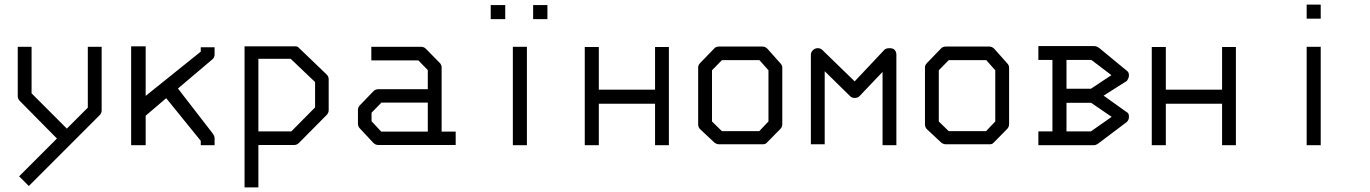

<svg xmlns="http://www.w3.org/2000/svg" viewBox="-20 -679 5944 833"><path d="M227 -78 66 -241Q57 -250 57 -262V-476H117V-274L270 -121L361 -212V-476H421V-200Q421 -188 412 -179L105 128L63 86Z M612 -177V-49H549V-478H612V-263L851 -455V-474H911V-443Q911 -429.5 902 -422L752 -295L902 -101Q911 -88.5 911 -80V-49H851V-68L701 -253Z M1041 -478H1261Q1270 -478 1274 -474L1397 -356Q1406 -347 1406 -335V-201Q1406 -189 1397 -180L1277 -59Q1268 -50 1257 -50H1101V134H1041ZM1101 -424V-109H1244L1347 -213V-323L1241 -424Z M1836 -108V-234H1635L1592 -190V-153L1634 -108ZM1896 -108H1957V-50H1621Q1609 -50 1600 -59L1542 -121Q1533 -130 1533 -142V-202Q1533 -214 1542 -223L1601 -284Q1609 -292 1622 -292H1836V-375L1795 -417H1591V-476H1807Q1819 -476 1828 -467L1887 -407Q1896 -398 1896 -387Z M2205 -476H2266V-49H2205ZM2293 -657H2355V-596H2293ZM2109 -657H2172V-596H2109Z M2517 -475H2578V-290H2822V-475H2882V-49H2822V-229H2578V-49H2517Z M3069 -374V-152L3112 -110H3274L3314 -152V-374L3275 -418H3112ZM3019 -407 3080 -470Q3087 -477 3100 -477H3288Q3300 -477 3310 -467L3366 -404Q3374 -396 3374 -385V-140Q3374 -128 3365 -119L3307 -60Q3301 -53 3289.5 -53H3286H3100Q3089.5 -53 3080 -60L3018 -118Q3009 -126 3009 -140V-387Q3009 -397 3019 -407Z M3558 -53H3498V-441Q3498 -453 3507 -461.5Q3516 -470 3528 -470Q3540 -470 3548 -462L3688 -326L3817 -463Q3824 -470 3839 -470Q3853 -470 3860 -464Q3869 -455 3869 -442V-49H3809V-367L3710 -263Q3702.5 -254 3688 -254Q3676 -254 3668 -262L3558 -370Z M4053 -374V-152L4096 -110H4258L4298 -152V-374L4259 -418H4096ZM4003 -407 4064 -470Q4071 -477 4084 -477H4272Q4284 -477 4294 -467L4350 -404Q4358 -396 4358 -385V-140Q4358 -128 4349 -119L4291 -60Q4285 -53 4273.5 -53H4270H4084Q4073.5 -53 4064 -60L4002 -118Q3993 -126 3993 -140V-387Q3993 -397 4003 -407Z M4546 -109V-419H4485V-479H4728Q4738 -479 4750 -470L4870 -371Q4878 -365.5 4878 -351Q4878 -341.5 4869 -328L4768 -264L4869 -192Q4878 -188.5 4878 -172Q4878 -159 4869 -150L4747 -58Q4735 -49 4726 -49H4485V-109ZM4714 -233H4607V-109H4713L4803 -172ZM4713 -294 4802 -353 4715 -419H4607V-294Z M4977 -475H5038V-290H5282V-475H5342V-49H5282V-229H5038V-49H4977Z M5649 -659H5710V-598H5649ZM5649 -476H5710V-49H5649Z"/></svg>

Font: IBM 3270 Semi-Condensed
Style: Condensed
Weight: 400
Monospace: yes
Version: Version 2.3.1